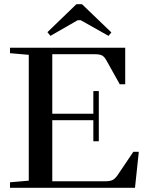

<svg xmlns="http://www.w3.org/2000/svg" viewBox="-20 -889 691 909"><path d="M218.8 -719.2 204.6 -736.8 341.8 -869.1H368.2L507.3 -735.4L493.7 -719.2L361.8 -793.5H348.1ZM27.3 0V-25.9L116.2 -33.7V-629.4L27.3 -637.2V-663.1H572.8V-490.2H546.9L482.4 -605.5Q474.1 -620.6 462.9 -626.5Q451.7 -632.3 428.7 -632.3H227.5V-350.6H421.9V-458H447.8V-220.2H421.9V-319.8H227.5V-30.8H476.6Q501.5 -30.8 513.2 -36.9Q524.9 -43 535.6 -58.1L611.3 -170.4H637.2L619.1 0Z"/></svg>

Font: Elstob Medium
Style: Regular
Weight: 500
Designer: Peter S. Baker
Version: Version 1.015